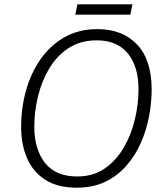

<svg xmlns="http://www.w3.org/2000/svg" viewBox="-20 -860 759 890"><path d="M336 10Q247 10 190 -26.5Q133 -63 105.5 -126.5Q78 -190 78 -272Q78 -359 100.5 -440Q123 -521 168 -585.5Q213 -650 279 -687.5Q345 -725 432 -725Q548 -725 615.5 -653.5Q683 -582 683 -445Q683 -385 671 -321Q659 -257 633 -198Q607 -139 566 -92Q525 -45 468 -17.5Q411 10 336 10ZM338 -42Q412 -42 465.5 -79Q519 -116 554 -176.5Q589 -237 605.5 -307.5Q622 -378 622 -446Q622 -552 572.5 -612.5Q523 -673 428 -673Q354 -673 299.5 -638Q245 -603 209.5 -544.5Q174 -486 156.5 -415Q139 -344 139 -273Q139 -168 188.5 -105Q238 -42 338 -42ZM329 -792 339 -840H594L584 -792Z"/></svg>

Font: Noto Sans Light
Style: Italic
Weight: 300
Italic angle: -12°
Designer: Monotype Design Team
Foundry: Monotype Imaging Inc.
Version: Version 2.013; ttfautohint (v1.8.4.7-5d5b)